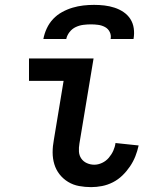

<svg xmlns="http://www.w3.org/2000/svg" viewBox="-20 -760 640 788"><path d="M354 8Q329 8 304.5 3.5Q280 -1 259.5 -13.5Q239 -26 224.5 -44.5Q210 -63 203 -86Q196 -109 196 -134.5Q196 -160 201 -186L241 -428H99V-520H364L306 -171Q303 -154 304 -138Q305 -122 313.5 -109.5Q322 -97 336.5 -90.5Q351 -84 367 -84Q383 -84 399 -91.5Q415 -99 426.5 -112.5Q438 -126 445 -141.5Q452 -157 454 -173L549 -163Q544 -140 535.5 -118.5Q527 -97 513.5 -77Q500 -57 482.5 -40Q465 -23 443.5 -12Q422 -1 399 3.5Q376 8 354 8ZM158 -600Q162 -622 172 -643.5Q182 -665 198 -682Q214 -699 235 -710.5Q256 -722 278 -728.5Q300 -735 322 -737.5Q344 -740 366 -740Q388 -740 409 -737.5Q430 -735 450 -728.5Q470 -722 487 -710.5Q504 -699 515 -682Q526 -665 529 -643.5Q532 -622 528 -600H434Q437 -615 430.5 -628.5Q424 -642 411 -649Q398 -656 383 -658Q368 -660 353 -660Q338 -660 322 -658Q306 -656 291 -649Q276 -642 265.5 -628.5Q255 -615 252 -600Z"/></svg>

Font: Iosevka Semibold Extended
Style: Italic
Weight: 600
Width: 7
Italic angle: -9°
Monospace: yes
Designer: Belleve Invis
Foundry: Belleve Invis
Version: Version 32.5.0; ttfautohint (v1.8.4)